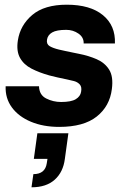

<svg xmlns="http://www.w3.org/2000/svg" viewBox="-20 -528 535 817"><path d="M232 12Q164 12 111.5 -10Q59 -32 30.5 -71Q2 -110 4 -161H146Q147 -124 176.5 -109Q206 -94 240 -94Q283 -94 302.5 -106Q322 -118 325 -137Q329 -158 319.5 -168.5Q310 -179 295 -183Q280 -187 265 -190Q249 -193 225 -198.5Q201 -204 190 -207Q147 -219 114 -236Q81 -253 65 -282Q49 -311 56 -356Q66 -421 117.5 -464.5Q169 -508 264 -508Q364 -508 418 -463.5Q472 -419 469 -343H336Q337 -369 314 -385Q291 -401 262 -401Q221 -401 202 -390Q183 -379 180 -359Q177 -340 191.5 -331.5Q206 -323 231 -317Q241 -315 258 -311Q275 -307 291.5 -304Q308 -301 316 -299Q357 -291 391.5 -276Q426 -261 444.5 -231.5Q463 -202 456 -149Q447 -76 391.5 -32Q336 12 232 12ZM114 269 122 213Q172 213 179 167L182 148H124L139 39H271L256 148Q249 204 213 236.5Q177 269 114 269Z"/></svg>

Font: Host Grotesk ExtraBold
Style: Italic
Weight: 800
Italic angle: -8°
Designer: Doğukan Karapınar
Foundry: Element Type
Version: Version 1.003; ttfautohint (v1.8.4.7-5d5b)